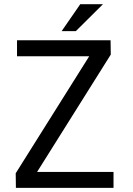

<svg xmlns="http://www.w3.org/2000/svg" viewBox="-20 -905 640 925"><path d="M158.7 -76.7 513.7 -642.1 512.7 -710.9H62V-633.8H409.7L55.7 -70.3L56.6 0H526.9V-76.7ZM366.7 -884.8 276.9 -754.9H345.2L476.1 -884.8Z"/></svg>

Font: RobotoMono Nerd Font
Style: Regular
Weight: 400
Monospace: yes
Designer: Google
Version: Version 3.000;Nerd Fonts 3.2.1